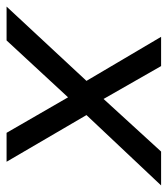

<svg xmlns="http://www.w3.org/2000/svg" viewBox="3 -527 510 584"><g transform="rotate(90 258.0 -235.0)"><path d="M-14 0 212 -243 78 -470H167L267 -295L427 -470H530L316 -243L458 0H370L262 -187L89 0Z"/></g></svg>

Font: Gantari
Style: Italic
Weight: 400
Italic angle: -10°
Designer: Anugrah Pasau
Foundry: Lafontype
Version: Version 1.000; ttfautohint (v1.8.3)